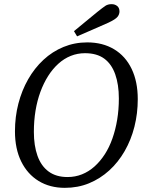

<svg xmlns="http://www.w3.org/2000/svg" viewBox="-20 -889 705 924"><path d="M292 15Q220 15 166 -18Q112 -51 82 -112Q52 -173 52 -257Q52 -327 68.5 -390.5Q85 -454 115.5 -507.5Q146 -561 189 -601Q232 -641 285.5 -663Q339 -685 400 -685Q474 -685 529 -652Q584 -619 613.5 -557.5Q643 -496 643 -412Q643 -343 627 -279.5Q611 -216 580 -162Q549 -108 505.5 -68.5Q462 -29 408.5 -7Q355 15 292 15ZM305 -37Q342 -37 374.5 -50Q407 -63 434.5 -87.5Q462 -112 484 -146Q506 -180 521 -222.5Q536 -265 544 -313.5Q552 -362 552 -415Q552 -482 534.5 -531.5Q517 -581 481.5 -607Q446 -633 389 -633Q353 -633 320.5 -620Q288 -607 260.5 -582Q233 -557 211.5 -523Q190 -489 174.5 -447Q159 -405 151 -356.5Q143 -308 143 -254Q143 -188 160.5 -139Q178 -90 214 -63.5Q250 -37 305 -37ZM336 -739Q365 -763 393 -786Q421 -809 449 -832Q474 -852 486.5 -860.5Q499 -869 517 -869Q533 -869 544 -860Q555 -851 555 -834Q555 -820 545.5 -808Q536 -796 502 -780Q465 -763 427 -747Q389 -731 351 -714Z"/></svg>

Font: Source Serif 4 18pt
Style: Italic
Weight: 400
Italic angle: -12°
Designer: Frank Grießhammer
Foundry: Adobe Systems Incorporated
Version: Version 4.004;hotconv 1.0.116;makeotfexe 2.5.65601